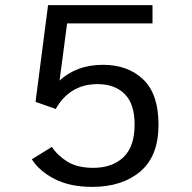

<svg xmlns="http://www.w3.org/2000/svg" viewBox="-20 -720 750 751"><path d="M341 11Q253.5 11 193.5 -20Q133.5 -51 104.5 -97L183 -145.5Q204.5 -112 243.5 -87.8Q282.5 -63.5 345 -63.5Q419 -63.5 462.8 -105Q506.5 -146.5 506.5 -232.5Q506.5 -314 467.5 -352.5Q428.5 -391 361.5 -391Q306.5 -391 265.5 -366Q224.5 -341 198.5 -294.5V-293.5L198 -294V-293.5L197.5 -294L119 -321.5L168 -700H576.5V-628.5H242.5L213 -405Q243.5 -433.5 286.2 -450Q329 -466.5 383 -466.5Q480 -466.5 540 -409.5Q600 -352.5 600 -232Q600 -109.5 528.8 -49.2Q457.5 11 341 11Z"/></svg>

Font: League Mono
Style: Regular
Weight: 400
Width: 6
Designer: Tyler Finck
Foundry: The League of Moveable Type / Tyler Finck
Version: Version 2.300;RELEASE